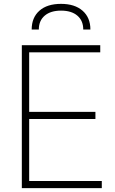

<svg xmlns="http://www.w3.org/2000/svg" viewBox="-20 -974 597 994"><path d="M93 -740H499V-703H131V-395H474V-358H131V-37H507V0H93ZM411 -821Q411 -867 380.5 -893Q350 -919 296 -919Q242 -919 211.5 -893Q181 -867 181 -821H144Q144 -883 184 -918.5Q224 -954 296 -954Q367 -954 407.5 -918.5Q448 -883 448 -821Z"/></svg>

Font: Encode Sans Narrow
Style: Thin
Weight: 250
Designer: Pablo Impallari, Andres Torresi
Foundry: Pablo Impallari, Andres Torresi
Version: Version 1.000; ttfautohint (v1.00) -l 8 -r 50 -G 200 -x 14 -